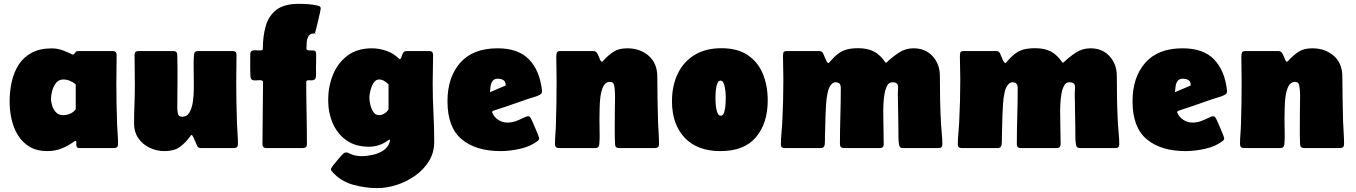

<svg xmlns="http://www.w3.org/2000/svg" viewBox="-20 -758 6940 983"><path d="M221.7 15.6Q168.5 15.6 131.6 -6.6Q94.7 -28.8 72 -65.7Q49.3 -102.5 39.3 -147.5Q29.3 -192.4 29.3 -238.3Q29.3 -291.5 40.3 -340.3Q51.3 -389.2 76.2 -427.5Q101.1 -465.8 142.6 -488Q184.1 -510.3 244.6 -510.3Q273.4 -510.3 298.8 -501.2Q324.2 -492.2 349.6 -479.5L352.1 -478.5H354.5Q362.8 -483.4 366.2 -490Q369.6 -496.6 381.3 -496.6H557.6Q577.1 -496.6 577.1 -477.1Q577.1 -439.9 576.4 -402.8Q575.7 -365.7 575.7 -328.6Q575.7 -276.9 576.7 -224.6Q577.6 -172.4 579.6 -120.1Q580.6 -95.2 582.5 -70.3Q584.5 -45.4 584.5 -20.5Q584.5 0 564.9 0H385.3Q370.6 0 370.6 -17.1Q370.6 -20.5 370.8 -28.6Q371.1 -36.6 365.7 -36.6L363.8 -36.1Q331.1 -12.7 297.1 1.5Q263.2 15.6 221.7 15.6ZM302.7 -168.5Q321.3 -168.5 339.1 -176Q356.9 -183.6 367.7 -198.7V-326.2Q354.5 -337.4 338.1 -344.2Q321.8 -351.1 304.2 -351.1Q281.7 -351.1 267.8 -334.2Q253.9 -317.4 247.6 -294.4Q241.2 -271.5 241.2 -252.9Q241.2 -234.9 247.6 -215.3Q253.9 -195.8 267.6 -182.1Q281.2 -168.5 302.7 -168.5Z M1007.3 0Q995.1 0 988.8 -12.2Q986.8 -16.1 981.4 -29.5Q976.1 -43 970.2 -55.2Q964.4 -67.4 960.4 -67.4Q959 -67.4 956.1 -63Q929.2 -25.9 899.9 -5.1Q870.6 15.6 822.3 15.6Q781.7 15.6 746.1 -1.5Q710.4 -18.6 688.5 -50Q666.5 -81.5 666.5 -124.5Q666.5 -174.8 668.5 -225.1Q670.4 -275.4 670.4 -325.7Q670.4 -363.3 669.7 -401.4Q668.9 -439.5 668.9 -477.1Q668.9 -496.6 688.5 -496.6H868.2Q887.2 -496.6 887.7 -477.1Q888.7 -443.4 888.7 -409.2Q888.7 -375 888.7 -341.3Q888.7 -307.6 888.2 -273.7Q887.7 -239.7 887.7 -206.1Q887.7 -192.4 890.9 -176.3Q894 -160.2 912.6 -160.2Q937.5 -160.2 950.2 -182.6Q962.9 -205.1 967.5 -237.3Q972.2 -269.5 972.2 -300.5Q972.2 -331.5 972.2 -348.1Q972.2 -379.9 971.4 -412.6Q970.7 -445.3 973.1 -477.1Q974.6 -496.6 992.7 -496.6H1171.9Q1190.9 -496.6 1190.9 -477.1Q1190.9 -442.9 1190.2 -408.9Q1189.5 -375 1189.5 -340.8Q1189.5 -286.6 1190.4 -232.4Q1191.4 -178.2 1193.4 -124Q1194.3 -98.1 1196.3 -72.3Q1198.2 -46.4 1198.2 -20.5Q1198.2 0 1178.7 0Z M1342.8 0Q1323.7 0 1323.7 -20Q1323.7 -100.1 1325.2 -179.7Q1326.7 -259.3 1326.7 -338.9Q1326.7 -344.2 1320.8 -345.9Q1314.9 -347.7 1311 -347.7Q1304.7 -347.7 1298.6 -346.9Q1292.5 -346.2 1286.1 -346.2Q1274.9 -346.2 1269 -350.3Q1263.2 -354.5 1262.2 -366.7Q1260.7 -395 1261 -423.6Q1261.2 -452.1 1261.2 -480.5Q1261.2 -501 1284.7 -501Q1291.5 -501 1298.1 -500.2Q1304.7 -499.5 1311 -499.5Q1315.9 -499.5 1320.8 -501Q1325.7 -502.4 1325.7 -508.3Q1325.7 -572.8 1340.6 -625Q1355.5 -677.2 1395.3 -707.8Q1435.1 -738.3 1508.8 -738.3Q1533.2 -738.3 1557.6 -736.6Q1582 -734.9 1606 -729.5Q1612.8 -728 1617.4 -724.9Q1622.1 -721.7 1622.1 -713.9Q1622.1 -710.9 1618.2 -693.4Q1614.3 -675.8 1609.1 -653.6Q1604 -631.3 1599.4 -613.3Q1594.7 -595.2 1593.3 -591.3Q1591.8 -586.4 1585.9 -586.4Q1567.4 -586.4 1559.6 -573Q1551.8 -559.6 1550.3 -541.7Q1548.8 -523.9 1548.8 -510.3Q1548.8 -503.9 1553.2 -502Q1557.6 -500 1563.5 -500Q1576.2 -500 1587.4 -499.3Q1598.6 -498.5 1598.6 -480.5Q1598.6 -462.4 1598.4 -444.1Q1598.1 -425.8 1597.7 -407.7Q1597.7 -397.5 1598.1 -387Q1598.6 -376.5 1597.7 -366.7Q1596.2 -346.7 1575.7 -346.7Q1569.8 -346.7 1561 -347.2Q1552.2 -347.7 1548.3 -342.3Q1548.3 -341.8 1548.1 -340.8Q1547.9 -339.8 1547.9 -338.9Q1547.9 -259.3 1549.6 -179.7Q1551.3 -100.1 1551.3 -20Q1551.3 0 1531.7 0ZM1592.3 -585.9Q1596.2 -585.9 1598.6 -584Q1596.7 -583.5 1595.2 -583.5Q1593.8 -583.5 1591.8 -583Z M1911.1 205.1Q1849.1 205.1 1786.1 187.3Q1723.1 169.4 1680.2 120.6Q1678.2 118.2 1676.3 115Q1674.3 111.8 1674.3 108.9Q1674.3 103 1686.3 87.6Q1698.2 72.3 1711.7 56.9Q1725.1 41.5 1730 36.1Q1734.4 31.2 1739.7 26.9Q1745.1 22.5 1752 22.5Q1757.3 22.5 1761.7 24.2Q1766.1 25.9 1770.5 28.3Q1798.3 41.5 1830.1 41.5Q1856.9 41.5 1887.9 34.9Q1918.9 28.3 1943.6 11.7Q1968.3 -4.9 1976.1 -34.7Q1976.6 -36.1 1976.6 -37.6Q1976.6 -39.1 1977.1 -40.5L1974.6 -43.5Q1972.2 -43 1970 -41.3Q1967.8 -39.6 1965.3 -38.1Q1921.9 -6.8 1868.7 -6.8Q1799.8 -6.8 1753.4 -39.8Q1707 -72.8 1683.6 -127.2Q1660.2 -181.6 1660.2 -245.6Q1660.2 -314.5 1684.6 -375Q1709 -435.5 1758.8 -473.1Q1808.6 -510.7 1884.3 -510.7Q1921.9 -510.7 1960 -497.1Q1998 -483.4 2024.9 -455.6Q2025.4 -455.6 2025.9 -455.3Q2026.4 -455.1 2026.9 -455.1Q2032.2 -455.1 2035.2 -465.6Q2038.1 -476.1 2043.5 -486.3Q2048.8 -496.6 2061 -496.6H2177.7Q2197.3 -496.6 2197.3 -477.1Q2197.3 -440.4 2196.3 -404.1Q2195.3 -367.7 2195.3 -331.1Q2195.3 -255.9 2199.2 -181.2Q2203.1 -106.4 2203.1 -31.2Q2203.1 22.9 2176.3 66.7Q2149.4 110.4 2105.7 141.4Q2062 172.4 2011 188.7Q1960 205.1 1911.1 205.1ZM1921.4 -168.5Q1935.5 -168.5 1949.2 -177.5Q1962.9 -186.5 1969.2 -198.7V-326.2Q1960 -335.4 1947.3 -343.3Q1934.6 -351.1 1920.4 -351.1Q1903.8 -351.1 1892.8 -333.5Q1881.8 -315.9 1876.5 -294.2Q1871.1 -272.5 1871.1 -259.3Q1871.1 -244.6 1875.7 -223.1Q1880.4 -201.7 1891.4 -185.1Q1902.3 -168.5 1921.4 -168.5Z M2543.5 15.6Q2415.5 15.6 2343.3 -45.4Q2271 -106.4 2271 -239.3Q2271 -361.8 2335.9 -436.3Q2400.9 -510.7 2527.3 -510.7Q2633.8 -510.7 2688.7 -453.6Q2743.7 -396.5 2754.9 -293.9V-291Q2754.9 -283.2 2752 -279.5Q2749 -275.9 2742.2 -272Q2728.5 -264.6 2711.9 -260.3Q2695.3 -255.9 2680.2 -250.5L2564.9 -210.4Q2549.8 -205.1 2534.2 -200.4Q2518.6 -195.8 2502.9 -189.9L2499.5 -184.6Q2500 -183.6 2500 -182.6Q2500 -181.6 2500.5 -180.7Q2510.3 -157.7 2531.7 -144Q2553.2 -130.4 2577.6 -130.4Q2602.1 -130.4 2623.5 -138.7Q2645 -147 2660.9 -155Q2676.8 -163.1 2683.6 -163.1Q2689.9 -163.1 2693.6 -158.4Q2697.3 -153.8 2699.7 -148.9Q2702.1 -144 2708.5 -129.6Q2714.8 -115.2 2722.2 -97.9Q2729.5 -80.6 2734.9 -66.9Q2740.2 -53.2 2740.2 -49.8Q2740.2 -42 2732.4 -36.1Q2695.8 -7.8 2642.3 3.9Q2588.9 15.6 2543.5 15.6ZM2488.3 -286.1Q2508.3 -294.4 2528.6 -303.2Q2548.8 -312 2568.8 -320.3Q2569.3 -340.3 2557.6 -347.7Q2545.9 -355 2528.3 -355Q2510.3 -355 2502 -343.5Q2493.7 -332 2491.5 -315.9Q2489.3 -299.8 2488.3 -286.1Z M3018.6 -496.6Q3031.7 -496.6 3038.8 -482.9Q3045.9 -469.2 3051 -455.6Q3056.2 -441.9 3062.5 -441.9Q3063.5 -441.9 3066.9 -445.3Q3094.2 -475.6 3121.3 -493.2Q3148.4 -510.7 3191.4 -510.7Q3256.8 -510.7 3300.8 -472.7Q3344.7 -434.6 3345.2 -367.2Q3345.7 -308.6 3346.4 -250Q3347.2 -191.4 3349.1 -132.8Q3350.1 -105 3352.1 -76.7Q3354 -48.3 3354 -20.5Q3354 0 3334.5 0H3148.9Q3129.4 0 3128.9 -20Q3127 -63.5 3127.4 -107.7Q3127.9 -151.9 3127.9 -195.8Q3127.9 -220.2 3128.7 -244.1Q3129.4 -268.1 3127.9 -292Q3127.4 -304.7 3124 -321.8Q3120.6 -338.9 3103 -338.9Q3081.1 -338.9 3069.8 -317.4Q3058.6 -295.9 3054.4 -265.4Q3050.3 -234.9 3050 -205.8Q3049.8 -176.8 3049.3 -162.1Q3048.8 -153.8 3049.1 -145.5Q3049.3 -137.2 3049.3 -128.9Q3049.3 -102.1 3050 -74.5Q3050.8 -46.9 3048.3 -20Q3046.9 0 3028.3 0H2840.8Q2821.3 0 2821.3 -20.5Q2821.3 -46.4 2823.5 -72.3Q2825.7 -98.1 2826.2 -124Q2828.1 -179.2 2828.9 -234.1Q2829.6 -289.1 2829.6 -343.8Q2829.6 -374.5 2828.9 -405Q2828.1 -435.5 2828.1 -466.3Q2828.1 -478 2830.6 -487.3Q2833 -496.6 2848.1 -496.6Z M3420.4 -239.7Q3420.4 -318.8 3449.7 -380.1Q3479 -441.4 3535.4 -476.3Q3591.8 -511.2 3673.8 -511.2Q3755.4 -511.2 3807.9 -476.1Q3860.4 -440.9 3885.5 -380.4Q3910.6 -319.8 3910.6 -243.7Q3910.6 -127.4 3850.6 -55.9Q3790.5 15.6 3668.9 15.6Q3549.8 15.6 3485.1 -53.2Q3420.4 -122.1 3420.4 -239.7ZM3643.1 -256.3Q3643.1 -250.5 3643.6 -236.1Q3644 -221.7 3646.5 -205.3Q3648.9 -189 3654.5 -177.2Q3660.2 -165.5 3669.9 -165.5Q3682.6 -165.5 3688 -184.1Q3693.4 -202.6 3694.6 -224.9Q3695.8 -247.1 3695.8 -258.3Q3695.8 -264.2 3695.1 -278.1Q3694.3 -292 3691.7 -307.6Q3689 -323.2 3683.6 -334.2Q3678.2 -345.2 3668.9 -345.2Q3659.2 -345.2 3654.1 -334Q3648.9 -322.8 3646.5 -307.1Q3644 -291.5 3643.6 -277.1Q3643.1 -262.7 3643.1 -256.3Z M4175.8 -496.6Q4187.5 -496.6 4193.8 -485.4Q4195.8 -481.9 4200.7 -469.5Q4205.6 -457 4211.2 -446Q4216.8 -435.1 4220.7 -435.1Q4223.1 -435.1 4225.6 -438.5Q4248.5 -465.3 4268.8 -481.2Q4289.1 -497.1 4313.5 -504.2Q4337.9 -511.2 4374 -511.2Q4421.9 -511.2 4454.6 -494.1Q4487.3 -477.1 4514.2 -437L4519 -438Q4547.9 -465.8 4581.8 -488.3Q4615.7 -510.7 4657.2 -510.7Q4718.3 -510.7 4755.1 -470Q4792 -429.2 4792 -369.6Q4792 -307.6 4793.2 -245.8Q4794.4 -184.1 4797.9 -122.1Q4799.3 -96.7 4802 -70.3Q4804.7 -43.9 4804.7 -18.1Q4804.7 0 4785.6 0H4603Q4592.3 0 4588.1 -4.9Q4584 -9.8 4582.5 -19.5Q4579.6 -40 4579.8 -61.8Q4580.1 -83.5 4579.6 -104L4576.7 -279.8Q4576.7 -287.6 4577.4 -295.2Q4578.1 -302.7 4578.1 -310.5Q4578.1 -326.2 4570.6 -331.5Q4563 -336.9 4548.3 -336.9Q4531.2 -336.9 4521.7 -318.6Q4512.2 -300.3 4508.1 -274.2Q4503.9 -248 4502.9 -224.1Q4502 -200.2 4502 -189Q4502 -146.5 4503.2 -104.2Q4504.4 -62 4504.4 -20Q4504.4 0 4484.9 0H4300.3Q4280.3 0 4280.3 -20Q4280.3 -91.3 4282.5 -163.1Q4284.7 -234.9 4284.7 -306.2Q4284.7 -323.2 4277.8 -330.1Q4271 -336.9 4253.9 -336.9Q4252 -336.9 4247.6 -334.5Q4243.2 -332 4241.2 -330.6Q4224.6 -316.9 4217.8 -285.9Q4210.9 -254.9 4209.2 -221.7Q4207.5 -188.5 4206.5 -167.5Q4204.6 -113.3 4203.6 -59.1Q4203.6 -49.3 4203.6 -39.3Q4203.6 -29.3 4202.6 -19.5Q4200.7 0 4182.1 0H3997.1Q3978 0 3978 -18.1Q3978 -45.4 3980.7 -73Q3983.4 -100.6 3984.9 -127.9Q3990.7 -239.3 3990.7 -351.6Q3990.7 -380.4 3989.7 -408.7Q3988.8 -437 3988.8 -465.3Q3988.8 -477.5 3990.2 -487.1Q3991.7 -496.6 4008.3 -496.6Z M5081.5 -496.6Q5093.3 -496.6 5099.6 -485.4Q5101.6 -481.9 5106.4 -469.5Q5111.3 -457 5116.9 -446Q5122.6 -435.1 5126.5 -435.1Q5128.9 -435.1 5131.3 -438.5Q5154.3 -465.3 5174.6 -481.2Q5194.8 -497.1 5219.2 -504.2Q5243.7 -511.2 5279.8 -511.2Q5327.6 -511.2 5360.4 -494.1Q5393.1 -477.1 5419.9 -437L5424.8 -438Q5453.6 -465.8 5487.5 -488.3Q5521.5 -510.7 5563 -510.7Q5624 -510.7 5660.9 -470Q5697.8 -429.2 5697.8 -369.6Q5697.8 -307.6 5699 -245.8Q5700.2 -184.1 5703.6 -122.1Q5705.1 -96.7 5707.8 -70.3Q5710.4 -43.9 5710.4 -18.1Q5710.4 0 5691.4 0H5508.8Q5498 0 5493.9 -4.9Q5489.7 -9.8 5488.3 -19.5Q5485.4 -40 5485.6 -61.8Q5485.8 -83.5 5485.4 -104L5482.4 -279.8Q5482.4 -287.6 5483.2 -295.2Q5483.9 -302.7 5483.9 -310.5Q5483.9 -326.2 5476.3 -331.5Q5468.8 -336.9 5454.1 -336.9Q5437 -336.9 5427.5 -318.6Q5418 -300.3 5413.8 -274.2Q5409.7 -248 5408.7 -224.1Q5407.7 -200.2 5407.7 -189Q5407.7 -146.5 5408.9 -104.2Q5410.2 -62 5410.2 -20Q5410.2 0 5390.6 0H5206.1Q5186 0 5186 -20Q5186 -91.3 5188.2 -163.1Q5190.4 -234.9 5190.4 -306.2Q5190.4 -323.2 5183.6 -330.1Q5176.8 -336.9 5159.7 -336.9Q5157.7 -336.9 5153.3 -334.5Q5148.9 -332 5147 -330.6Q5130.4 -316.9 5123.5 -285.9Q5116.7 -254.9 5115 -221.7Q5113.3 -188.5 5112.3 -167.5Q5110.4 -113.3 5109.4 -59.1Q5109.4 -49.3 5109.4 -39.3Q5109.4 -29.3 5108.4 -19.5Q5106.4 0 5087.9 0H4902.8Q4883.8 0 4883.8 -18.1Q4883.8 -45.4 4886.5 -73Q4889.2 -100.6 4890.6 -127.9Q4896.5 -239.3 4896.5 -351.6Q4896.5 -380.4 4895.5 -408.7Q4894.5 -437 4894.5 -465.3Q4894.5 -477.5 4896 -487.1Q4897.5 -496.6 4914.1 -496.6Z M6050.8 15.6Q5922.9 15.6 5850.6 -45.4Q5778.3 -106.4 5778.3 -239.3Q5778.3 -361.8 5843.3 -436.3Q5908.2 -510.7 6034.7 -510.7Q6141.1 -510.7 6196 -453.6Q6251 -396.5 6262.2 -293.9V-291Q6262.2 -283.2 6259.3 -279.5Q6256.3 -275.9 6249.5 -272Q6235.8 -264.6 6219.2 -260.3Q6202.6 -255.9 6187.5 -250.5L6072.3 -210.4Q6057.1 -205.1 6041.5 -200.4Q6025.9 -195.8 6010.3 -189.9L6006.8 -184.6Q6007.3 -183.6 6007.3 -182.6Q6007.3 -181.6 6007.8 -180.7Q6017.6 -157.7 6039.1 -144Q6060.5 -130.4 6085 -130.4Q6109.4 -130.4 6130.9 -138.7Q6152.3 -147 6168.2 -155Q6184.1 -163.1 6190.9 -163.1Q6197.3 -163.1 6200.9 -158.4Q6204.6 -153.8 6207 -148.9Q6209.5 -144 6215.8 -129.6Q6222.2 -115.2 6229.5 -97.9Q6236.8 -80.6 6242.2 -66.9Q6247.6 -53.2 6247.6 -49.8Q6247.6 -42 6239.7 -36.1Q6203.1 -7.8 6149.7 3.9Q6096.2 15.6 6050.8 15.6ZM5995.6 -286.1Q6015.6 -294.4 6035.9 -303.2Q6056.2 -312 6076.2 -320.3Q6076.7 -340.3 6064.9 -347.7Q6053.2 -355 6035.6 -355Q6017.6 -355 6009.3 -343.5Q6001 -332 5998.8 -315.9Q5996.6 -299.8 5995.6 -286.1Z M6525.9 -496.6Q6539.1 -496.6 6546.1 -482.9Q6553.2 -469.2 6558.3 -455.6Q6563.5 -441.9 6569.8 -441.9Q6570.8 -441.9 6574.2 -445.3Q6601.6 -475.6 6628.7 -493.2Q6655.8 -510.7 6698.7 -510.7Q6764.2 -510.7 6808.1 -472.7Q6852.1 -434.6 6852.5 -367.2Q6853 -308.6 6853.8 -250Q6854.5 -191.4 6856.4 -132.8Q6857.4 -105 6859.4 -76.7Q6861.3 -48.3 6861.3 -20.5Q6861.3 0 6841.8 0H6656.2Q6636.7 0 6636.2 -20Q6634.3 -63.5 6634.8 -107.7Q6635.3 -151.9 6635.3 -195.8Q6635.3 -220.2 6636 -244.1Q6636.7 -268.1 6635.3 -292Q6634.8 -304.7 6631.3 -321.8Q6627.9 -338.9 6610.4 -338.9Q6588.4 -338.9 6577.1 -317.4Q6565.9 -295.9 6561.8 -265.4Q6557.6 -234.9 6557.4 -205.8Q6557.1 -176.8 6556.6 -162.1Q6556.2 -153.8 6556.4 -145.5Q6556.6 -137.2 6556.6 -128.9Q6556.6 -102.1 6557.4 -74.5Q6558.1 -46.9 6555.7 -20Q6554.2 0 6535.6 0H6348.1Q6328.6 0 6328.6 -20.5Q6328.6 -46.4 6330.8 -72.3Q6333 -98.1 6333.5 -124Q6335.4 -179.2 6336.2 -234.1Q6336.9 -289.1 6336.9 -343.8Q6336.9 -374.5 6336.2 -405Q6335.4 -435.5 6335.4 -466.3Q6335.4 -478 6337.9 -487.3Q6340.3 -496.6 6355.5 -496.6Z"/></svg>

Font: Belanosima
Style: Bold
Weight: 700
Designer: The DocRepair Project, Santiago Orozco
Foundry: Google
Version: Version 2.000